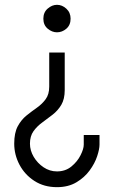

<svg xmlns="http://www.w3.org/2000/svg" viewBox="-20 -480 477 798"><path d="M39.1 117.2Q39.1 163.1 61 204.6Q83 246.1 123 272Q163.1 297.9 216.8 297.9Q263.7 297.9 297.4 277.8Q331.1 257.8 352.5 228.5Q374 199.2 383.8 169.4Q393.6 139.6 393.6 121.1V81.1H328.1V121.1Q328.1 138.7 314.9 165Q301.8 191.4 276.9 211.9Q252 232.4 216.8 232.4Q186.5 232.4 161.1 215.3Q135.7 198.2 120.1 171.9Q104.5 145.5 104.5 117.2Q104.5 85.9 119.1 65.4Q133.8 44.9 155.3 29.3Q176.8 13.7 198.7 -3.4Q220.7 -20.5 234.9 -44.4Q249 -68.4 249 -105.5V-261.7H184.6V-120.1Q184.6 -87.9 169.9 -67.9Q155.3 -47.9 133.8 -32.7Q112.3 -17.6 90.3 0Q68.4 17.6 53.7 44.9Q39.1 72.3 39.1 117.2ZM160.2 -402.3Q160.2 -376 178.2 -360.8Q196.3 -345.7 216.8 -345.7Q238.3 -345.7 255.9 -360.8Q273.4 -376 273.4 -402.3Q273.4 -427.7 255.9 -443.8Q238.3 -460 216.8 -460Q196.3 -460 178.2 -444.3Q160.2 -428.7 160.2 -402.3Z"/></svg>

Font: Namkio Khamti Book
Style: Regular
Weight: 500
Designer: Debbi Hosken
Foundry: SIL International
Version: Version 3.917